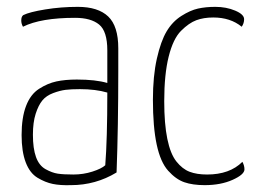

<svg xmlns="http://www.w3.org/2000/svg" viewBox="-20 -530 765 560"><path d="M42 -470Q42 -482 48 -486Q66 -495 112 -502.5Q158 -510 207 -510Q266 -510 295.5 -482Q325 -454 325 -389V-325Q325 -160 320 -27Q259 10 187 10Q156 11 134 6.5Q112 2 89.5 -11.5Q67 -25 55 -56.5Q43 -88 43 -136Q43 -187 56 -221Q69 -255 94 -271Q119 -287 144.5 -292.5Q170 -298 204 -298Q259 -298 293 -288V-383Q293 -439 269 -458.5Q245 -478 199 -478Q99 -478 47 -452Q42 -461 42 -470ZM293 -260Q259 -270 213 -270Q188 -270 171.5 -268Q155 -266 135 -258.5Q115 -251 103.5 -237Q92 -223 84 -198Q76 -173 76 -137Q76 -97 85 -72Q94 -47 113 -36.5Q132 -26 148.5 -23.5Q165 -21 194 -21Q223 -21 249.5 -29.5Q276 -38 287 -48Q293 -123 293 -260Z M692 -474Q692 -462 685 -452Q652 -479 602 -479Q574 -479 552.5 -471Q531 -463 508 -440Q485 -417 472 -365Q459 -313 459 -235Q459 -169 468 -125Q477 -81 494.5 -59Q512 -37 533 -29Q554 -21 584 -21Q650 -21 687 -58Q693 -47 693 -36Q693 -21 658.5 -5.5Q624 10 577 10Q542 10 517.5 1.5Q493 -7 470.5 -32Q448 -57 437 -108.5Q426 -160 426 -239Q426 -308 437.5 -359Q449 -410 466 -438.5Q483 -467 509 -483.5Q535 -500 557.5 -505Q580 -510 608 -510Q640 -510 666 -499Q692 -488 692 -474Z"/></svg>

Font: Yanone Kaffeesatz Thin
Style: Regular
Weight: 250
Designer: Yanone (Cyrillic: Daniel Pouzeot)
Foundry: Yanone
Version: Version 1.003;PS 001.003;hotconv 1.0.88;makeotf.lib2.5.64775